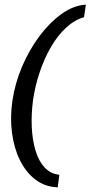

<svg xmlns="http://www.w3.org/2000/svg" viewBox="-20 -685 389 825"><path d="M228 120Q173 118 132 86.5Q91 55 65.5 3Q40 -49 31.5 -114.5Q23 -180 33 -250Q44 -326 74.5 -398Q105 -470 149 -529Q193 -588 244.5 -625Q296 -662 349 -665L341 -611Q301 -600 264.5 -566.5Q228 -533 199.5 -484Q171 -435 151 -376Q131 -317 122 -255Q114 -195 116.5 -139.5Q119 -84 132.5 -38.5Q146 7 171.5 34.5Q197 62 235 66Z"/></svg>

Font: Alumni Sans Thin SemiBold
Style: Italic
Weight: 600
Italic angle: -8°
Version: Version 1.016